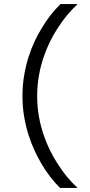

<svg xmlns="http://www.w3.org/2000/svg" viewBox="-20 -720 440 940"><path d="M90 -250Q90 -302 98 -349.5Q106 -397 119 -438.5Q132 -480 148.5 -515.5Q165 -551 183 -580Q223 -648 276 -700H360Q304 -648 261 -580Q242 -551 224.5 -515.5Q207 -480 193 -438.5Q179 -397 170.5 -349.5Q162 -302 162 -250Q162 -197 170.5 -150Q179 -103 193 -61.5Q207 -20 224.5 15.5Q242 51 261 80Q304 149 360 200H274Q222 149 182 80Q165 51 148.5 15.5Q132 -20 119 -61.5Q106 -103 98 -150Q90 -197 90 -250Z"/></svg>

Font: Retni Sans
Style: Regular
Weight: 400
Designer: Vitaly Kuzmin
Foundry: ParaType Ltd.
Version: Version 1.00;March 2, 2019;FontCreator 11.5.0.2425 64-bit; t